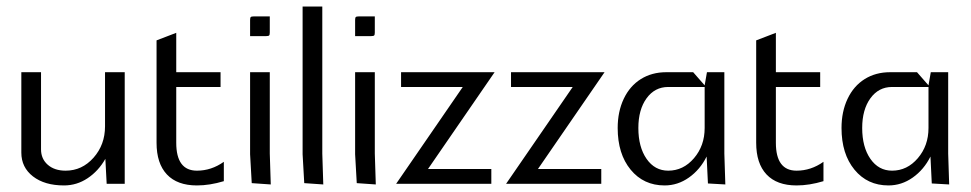

<svg xmlns="http://www.w3.org/2000/svg" viewBox="-20 -560 2959 585"><path d="M360 0H305L301 -76Q280 -39 247 -17Q214 5 175 5Q116 5 80.5 -22.5Q45 -50 45 -95V-340H105V-105Q105 -76 125.5 -58Q146 -40 180 -40Q230 -40 265 -79.5Q300 -119 300 -175V-340H360Z M457 -437 517 -460V-340H652V-295H517V-125Q517 -40 580 -40Q624 -40 662 -67V-8Q619 5 580 5Q520 5 488.5 -28.5Q457 -62 457 -125Z M742 -450V-499Q742 -506 744 -508Q746 -510 753 -510H802V-461Q802 -454 800 -452Q798 -450 791 -450ZM742 -340H802V-92L805 2L747 -2L742 -90Z M902 -540H962V-92L965 2L907 -2L902 -90Z M1062 -450V-499Q1062 -506 1064 -508Q1066 -510 1073 -510H1122V-461Q1122 -454 1120 -452Q1118 -450 1111 -450ZM1062 -340H1122V-92L1125 2L1067 -2L1062 -90Z M1187 0 1390 -295H1202V-340H1487L1284 -45H1477V0Z M1522 0 1725 -295H1537V-340H1822L1619 -45H1812V0Z M1862 -170Q1862 -220 1880.5 -259Q1899 -298 1932.5 -319Q1966 -340 2010 -340H2092L2127 -300L2134 -340H2187V-92L2190 2L2137 -1L2133 -83Q2113 -43 2079 -19Q2045 5 2005 5Q1941 5 1901.5 -43Q1862 -91 1862 -170ZM1925 -170Q1925 -112 1950 -76Q1975 -40 2016 -40Q2062 -40 2094.5 -78Q2127 -116 2127 -170V-295H2016Q1975 -295 1950 -260.5Q1925 -226 1925 -170Z M2284 -437 2344 -460V-340H2479V-295H2344V-125Q2344 -40 2407 -40Q2451 -40 2489 -67V-8Q2446 5 2407 5Q2347 5 2315.5 -28.5Q2284 -62 2284 -125Z M2544 -170Q2544 -220 2562.5 -259Q2581 -298 2614.5 -319Q2648 -340 2692 -340H2774L2809 -300L2816 -340H2869V-92L2872 2L2819 -1L2815 -83Q2795 -43 2761 -19Q2727 5 2687 5Q2623 5 2583.5 -43Q2544 -91 2544 -170ZM2607 -170Q2607 -112 2632 -76Q2657 -40 2698 -40Q2744 -40 2776.5 -78Q2809 -116 2809 -170V-295H2698Q2657 -295 2632 -260.5Q2607 -226 2607 -170Z"/></svg>

Font: Glametrix
Style: Regular
Weight: 500
Designer: gluk
Foundry: gluk
Version: Version 0.40